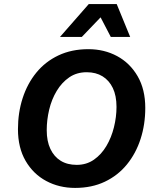

<svg xmlns="http://www.w3.org/2000/svg" viewBox="-20 -911 762 941"><path d="M348 10Q270 10 206.5 -24Q143 -58 105.5 -122.5Q68 -187 68 -278Q68 -359 91 -430Q114 -501 158 -555Q202 -609 266.5 -639.5Q331 -670 413 -670Q491 -670 554 -636Q617 -602 654.5 -537.5Q692 -473 692 -382Q692 -301 669 -230Q646 -159 602 -105Q558 -51 494 -20.5Q430 10 348 10ZM356 -103Q404 -103 440.5 -128.5Q477 -154 501.5 -195.5Q526 -237 538.5 -287.5Q551 -338 551 -387Q551 -442 533 -479.5Q515 -517 482.5 -537Q450 -557 405 -557Q356 -557 319.5 -532Q283 -507 258 -465.5Q233 -424 221 -373.5Q209 -323 209 -273Q209 -219 227 -181Q245 -143 277.5 -123Q310 -103 356 -103ZM552 -891 618 -730H523L473 -826L381 -730H274L415 -891Z"/></svg>

Font: Kantumruy Pro SemiBold
Style: Italic
Weight: 600
Italic angle: -13°
Version: Version 1.002